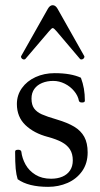

<svg xmlns="http://www.w3.org/2000/svg" viewBox="-20 -706 385 738"><path d="M47.9 -17.1Q42.5 -34.2 40.3 -57.4Q38.1 -80.6 38.1 -123Q38.1 -127 41 -128.7Q43.9 -130.4 49.8 -130.4Q55.2 -130.4 58.3 -128.4Q61.5 -126.5 62 -123Q64.9 -97.7 78.1 -73.7Q91.3 -49.8 116.2 -34.4Q141.1 -19 176.3 -19Q201.2 -19 220 -27.1Q238.8 -35.2 249.3 -51Q259.8 -66.9 259.8 -89.4Q259.8 -114.7 249 -131.6Q238.3 -148.4 217.5 -159.7Q196.8 -170.9 164.1 -179.7Q110.4 -193.8 77.6 -225.3Q44.9 -256.8 44.9 -306.2Q44.9 -340.3 64.2 -367.4Q83.5 -394.5 116.7 -409.7Q149.9 -424.8 189.9 -424.8Q221.7 -424.8 246.8 -420.4Q272 -416 291 -407.2Q298.8 -386.2 302.5 -365Q306.2 -343.8 306.2 -318.8Q306.2 -312 295.4 -312Q290 -312 287.1 -313.7Q284.2 -315.4 283.2 -318.8Q279.8 -337.9 265.1 -355.7Q250.5 -373.5 229 -384.3Q207.5 -395 184.6 -395Q161.1 -395 142.1 -387.2Q123 -379.4 112.1 -364.3Q101.1 -349.1 101.1 -327.1Q101.1 -303.2 111.1 -289.3Q121.1 -275.4 140.6 -266.6Q160.2 -257.8 198.7 -246.6Q239.7 -234.4 265.4 -219Q291 -203.6 304 -179.9Q316.9 -156.2 316.9 -120.1Q316.9 -78.1 295.7 -48.1Q274.4 -18.1 239.7 -2.9Q205.1 12.2 165 12.2Q127 12.2 97.7 4.9Q68.4 -2.4 47.9 -17.1ZM61.5 -490.7 164.1 -672.4Q171.9 -686 182.6 -686Q193.4 -686 201.2 -672.4L303.7 -490.7Q305.7 -486.8 302.7 -482.7Q299.8 -478.5 294.9 -477.5Q290 -476.6 287.1 -480L197.3 -585.9Q187 -598.1 182.6 -598.1Q180.7 -598.1 177 -595Q173.3 -591.8 168.5 -585.9L78.1 -480Q75.2 -476.6 70.3 -477.5Q65.4 -478.5 62.5 -482.7Q59.6 -486.8 61.5 -490.7Z"/></svg>

Font: Junicode Two Beta VF
Style: Regular
Weight: 400
Designer: Peter S. Baker
Foundry: Briery Creek Software
Version: Version 1.031 beta; ttfautohint (v1.8.1.43-b0c9)